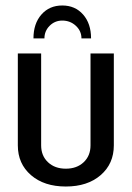

<svg xmlns="http://www.w3.org/2000/svg" viewBox="-20 -675 480 700"><path d="M207 -600Q180 -600 161 -581Q142 -562 142 -535H102Q102 -589 131 -622Q160 -655 207 -655Q254 -655 283 -622Q312 -589 312 -535H277Q277 -562 256.5 -581Q236 -600 207 -600ZM310 -145V-480H395V-145Q395 -78 347 -36.5Q299 5 220 5Q141 5 93 -36.5Q45 -78 45 -145V-480H130V-145Q130 -107 155 -83.5Q180 -60 220 -60Q260 -60 285 -83.5Q310 -107 310 -145Z"/></svg>

Font: Glametrix
Style: Bold
Weight: 700
Designer: gluk
Foundry: gluk
Version: Version 0.40